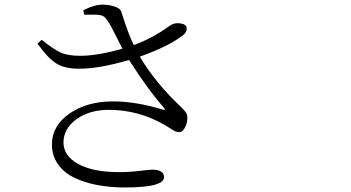

<svg xmlns="http://www.w3.org/2000/svg" viewBox="-20 -787 1540 843"><path d="M349.6 -722.7 345.7 -742.2Q394.5 -766.6 429.7 -766.6Q459 -766.6 483.4 -758.3Q507.8 -750 511.7 -737.3Q545.9 -630.9 567.4 -588.9Q616.2 -607.4 651.4 -627Q686.5 -646.5 707.5 -661.6Q728.5 -676.8 737.3 -680.7Q751 -686.5 769.5 -684.6Q788.1 -682.6 795.9 -673.8Q801.8 -666 798.8 -654.3Q795.9 -642.6 785.2 -633.8Q724.6 -585 593.8 -538.1Q663.1 -422.9 769.5 -322.3Q789.1 -303.7 795.4 -294.4Q801.8 -285.2 802.7 -273.4Q803.7 -250 793 -228.5Q782.2 -207 766.6 -207Q756.8 -207 748.5 -210.9Q740.2 -214.8 726.1 -224.1Q711.9 -233.4 703.1 -238.3Q588.9 -304.7 458 -304.7Q373 -304.7 315.9 -263.7Q258.8 -222.7 258.8 -161.1Q258.8 -102.5 323.7 -66.9Q388.7 -31.2 503.9 -31.2Q546.9 -31.2 591.3 -36.6Q635.7 -42 648.4 -42Q700.2 -42 700.2 -8.8Q700.2 36.1 527.3 36.1Q462.9 36.1 406.7 25.4Q350.6 14.6 305.2 -7.3Q259.8 -29.3 233.9 -66.9Q208 -104.5 208 -153.3Q208 -234.4 284.7 -288.1Q361.3 -341.8 476.6 -341.8Q576.2 -341.8 695.3 -305.7Q703.1 -303.7 704.1 -305.7Q705.1 -307.6 700.2 -313.5Q627.9 -395.5 546.9 -523.4Q414.1 -485.4 332 -485.4Q264.6 -484.4 226.6 -508.8Q188.5 -533.2 144.5 -595.7L163.1 -612.3Q213.9 -571.3 245.6 -556.6Q277.3 -542 332 -542Q407.2 -542 517.6 -573.2Q508.8 -589.8 495.1 -617.2Q481.4 -644.5 470.7 -665Q460 -685.5 449.2 -700.2Q438.5 -716.8 421.9 -720.2Q405.3 -723.6 363.3 -722.7Q354.5 -722.7 349.6 -722.7Z"/></svg>

Font: Bpmf Zihi Serif Regular
Style: Regular
Weight: 400
Foundry: But Ko
Version: Version 1.320